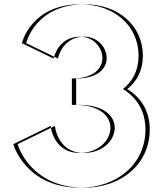

<svg xmlns="http://www.w3.org/2000/svg" viewBox="-20 -860 760 895"><path d="M82 -659 230 -587C230 -587 249 -689 353 -689C475 -689 522 -494 315 -494V-371C572 -379 525.5 -147 351 -147C227 -147 216 -273 216 -273L42 -188C42 -188 98 15 352 15C529 15 658 -98 658 -256C658 -343 617 -406 553 -445C598 -480 626 -532 626 -600C626 -740 512 -840 355 -840C124 -840 82 -659 82 -659ZM102 -659C102 -659 144 -840 375 -840C532 -840 646 -740 646 -600C646 -532 618 -480 573 -445C637 -406 678 -343 678 -256C678 -98 549 15 372 15C118 15 62 -188 62 -188L236 -273C236 -273 247 -147 371 -147C545.5 -147 592 -379 335 -371V-494C542 -494 495 -689 373 -689C269 -689 250 -587 250 -587Z"/></svg>

Font: Hussar Plate
Style: Regular
Weight: 700
Foundry: Cannot Into Space Fonts
Version: Version 0.798247